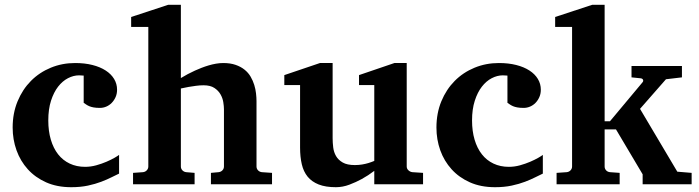

<svg xmlns="http://www.w3.org/2000/svg" viewBox="-20 -760 2882 792"><path d="M471.2 -43.9Q458.5 -38.1 440.2 -28.8Q421.9 -19.5 397.7 -10.3Q373.5 -1 342.8 5.6Q312 12.2 273.9 12.2Q215.3 12.2 170.4 -7.8Q125.5 -27.8 94.7 -61.8Q64 -95.7 48.1 -140.1Q32.2 -184.6 32.2 -233.9Q32.2 -293 52.5 -342Q72.8 -391.1 107.7 -426.3Q142.6 -461.4 189.5 -480.7Q236.3 -500 290 -500Q329.6 -500 361.3 -491.9Q393.1 -483.9 415.8 -469.2Q438.5 -454.6 450.7 -434.3Q462.9 -414.1 462.9 -390.1Q462.9 -373 456.8 -359.4Q450.7 -345.7 440.9 -335.7Q431.2 -325.7 418.5 -320.3Q405.8 -314.9 392.1 -314.9Q376.5 -314.9 366 -316.9Q355.5 -318.8 348.1 -322Q340.8 -325.2 335.4 -328.9Q330.1 -332.5 325.2 -335.9V-448.2Q318.8 -448.2 315.2 -448.7Q311.5 -449.2 306.2 -449.2Q283.2 -449.2 260.5 -437.5Q237.8 -425.8 219.7 -402.6Q201.7 -379.4 190.4 -344.5Q179.2 -309.6 179.2 -263.2Q179.2 -219.2 189.7 -183.8Q200.2 -148.4 219.7 -123.5Q239.3 -98.6 267.6 -85.2Q295.9 -71.8 331.1 -71.8Q354 -71.8 377 -78.1Q399.9 -84.5 419.2 -92.8Q438.5 -101.1 452.4 -109.1Q466.3 -117.2 471.2 -121.1Z M850.1 0V-46.9L881.8 -49.8Q891.1 -50.8 897.5 -57.4Q903.8 -64 903.8 -73.2V-309.1Q903.8 -321.3 901.1 -338.4Q898.4 -355.5 889.6 -370.8Q880.9 -386.2 864.3 -397.2Q847.7 -408.2 819.8 -408.2Q804.7 -408.2 788.3 -406Q772 -403.8 757.8 -401.4Q741.7 -398.4 726.1 -395V-73.2Q726.1 -64 732.4 -57.4Q738.8 -50.8 748 -49.8L782.7 -46.9V0H528.8V-46.9L569.8 -49.8Q579.1 -50.8 585.4 -57.4Q591.8 -64 591.8 -73.2V-648.9H521V-689.9L673.8 -740.2H726.1V-438Q753.9 -455.1 784.2 -468.8Q796.9 -474.6 811.3 -480.2Q825.7 -485.8 840.6 -490.2Q855.5 -494.6 870.8 -497.3Q886.2 -500 900.9 -500Q930.2 -500 951.9 -492.4Q973.6 -484.9 989 -472.4Q1004.4 -460 1013.9 -443.6Q1023.4 -427.2 1028.8 -409.7Q1034.2 -392.1 1036.1 -374.8Q1038.1 -357.4 1038.1 -342.8V-73.2Q1038.1 -64 1044.4 -57.4Q1050.8 -50.8 1060.1 -49.8L1102.1 -46.9V0Z M1523.9 0V-55.2Q1499 -36.1 1472.2 -21.5Q1449.2 -8.8 1421.4 1.7Q1393.6 12.2 1365.7 12.2Q1323.2 12.2 1294.7 1Q1266.1 -10.3 1249 -31.2Q1231.9 -52.2 1224.9 -82.5Q1217.8 -112.8 1217.8 -150.9V-409.2H1152.8V-450.2L1299.8 -500H1352.1V-189.9Q1352.1 -171.4 1354.5 -151.9Q1356.9 -132.3 1366.2 -116.2Q1375.5 -100.1 1393.8 -89.6Q1412.1 -79.1 1443.8 -79.1Q1459.5 -79.1 1473.9 -81.5Q1488.3 -84 1499.5 -87.4Q1512.2 -91.3 1523.9 -96.2V-409.2H1460.9V-450.2L1606.9 -500H1657.7V-73.2Q1657.7 -64 1664.8 -57.4Q1671.9 -50.8 1681.2 -49.8L1725.1 -46.9V0Z M2219.2 -43.9Q2206.5 -38.1 2188.2 -28.8Q2169.9 -19.5 2145.8 -10.3Q2121.6 -1 2090.8 5.6Q2060.1 12.2 2022 12.2Q1963.4 12.2 1918.5 -7.8Q1873.5 -27.8 1842.8 -61.8Q1812 -95.7 1796.1 -140.1Q1780.3 -184.6 1780.3 -233.9Q1780.3 -293 1800.5 -342Q1820.8 -391.1 1855.7 -426.3Q1890.6 -461.4 1937.5 -480.7Q1984.4 -500 2038.1 -500Q2077.6 -500 2109.4 -491.9Q2141.1 -483.9 2163.8 -469.2Q2186.5 -454.6 2198.7 -434.3Q2210.9 -414.1 2210.9 -390.1Q2210.9 -373 2204.8 -359.4Q2198.7 -345.7 2189 -335.7Q2179.2 -325.7 2166.5 -320.3Q2153.8 -314.9 2140.1 -314.9Q2124.5 -314.9 2114 -316.9Q2103.5 -318.8 2096.2 -322Q2088.9 -325.2 2083.5 -328.9Q2078.1 -332.5 2073.2 -335.9V-448.2Q2066.9 -448.2 2063.2 -448.7Q2059.6 -449.2 2054.2 -449.2Q2031.2 -449.2 2008.5 -437.5Q1985.8 -425.8 1967.8 -402.6Q1949.7 -379.4 1938.5 -344.5Q1927.2 -309.6 1927.2 -263.2Q1927.2 -219.2 1937.7 -183.8Q1948.2 -148.4 1967.8 -123.5Q1987.3 -98.6 2015.6 -85.2Q2043.9 -71.8 2079.1 -71.8Q2102.1 -71.8 2125 -78.1Q2147.9 -84.5 2167.2 -92.8Q2186.5 -101.1 2200.4 -109.1Q2214.4 -117.2 2219.2 -121.1Z M2630.9 0V-41L2521 -226.1H2474.1V-73.2Q2474.1 -64 2480.2 -57.4Q2486.3 -50.8 2496.1 -49.8L2536.1 -46.9V0H2275.9V-46.9L2317.9 -49.8Q2327.1 -50.8 2333.5 -57.4Q2339.8 -64 2339.8 -73.2V-648.9H2270V-689.9L2422.9 -740.2H2474.1V-259.8H2496.1L2629.9 -419.9Q2634.8 -425.3 2632.6 -430.7Q2630.4 -436 2623 -437L2585 -440.9V-487.8H2793V-440.9L2727.1 -433.1L2620.1 -311L2773.9 -51.8L2833 -46.9V0Z"/></svg>

Font: Charis SIL APac
Style: Bold
Weight: 700
Foundry: SIL International
Version: Version 5.000